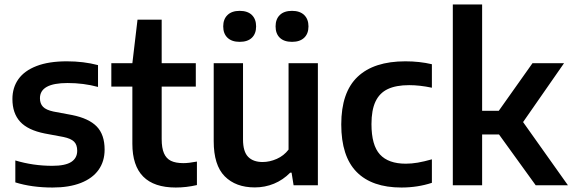

<svg xmlns="http://www.w3.org/2000/svg" viewBox="-20 -828 2558 858"><path d="M48.5 -13V-111Q128 -87 213.5 -87Q271.5 -87 298.2 -104.2Q325 -121.5 325 -154.5Q325 -181 311 -195Q297 -209 263 -216L180 -231.5Q104.5 -246.5 70 -284.2Q35.5 -322 35.5 -385.5Q35.5 -436.5 62.2 -474.2Q89 -512 143.5 -533Q198 -554 278.5 -554Q354 -554 418 -537V-439.5Q353.5 -457 282 -457Q158.5 -457 158.5 -389Q158.5 -365 172.2 -350.8Q186 -336.5 219 -329.5L302 -314Q377 -299 412.2 -262.8Q447.5 -226.5 447.5 -159.5Q447.5 -107 420.5 -69Q393.5 -31 341.2 -10.5Q289 10 215 10Q122 10 48.5 -13Z M860 -106V-1Q812.5 10 765.5 10Q571.5 10 571.5 -185.5V-441H477.5V-545.5H571.5L594.5 -740H702.5V-545.5H855V-441H702.5V-206.5Q702.5 -166.5 712.8 -143Q723 -119.5 744 -109.2Q765 -99 799.5 -99Q823.5 -99 860 -106Z M935 -197V-545.5H1066V-205Q1066 -150.5 1088.8 -127.2Q1111.5 -104 1153.5 -104Q1185 -104 1216.8 -118Q1248.5 -132 1269.5 -159.5V-545.5H1400.5V0H1292L1283 -56.5H1277Q1245 -24 1204.5 -7.2Q1164 9.5 1118.5 9.5Q1033.5 9.5 984.2 -40.2Q935 -90 935 -197ZM977.5 -710Q977.5 -742.5 996.8 -761Q1016 -779.5 1051 -779.5Q1086.5 -779.5 1105.5 -761Q1124.5 -742.5 1124.5 -710Q1124.5 -677.5 1105.5 -659.2Q1086.5 -641 1051 -641Q1016 -641 996.8 -659.2Q977.5 -677.5 977.5 -710ZM1211.5 -710Q1211.5 -742.5 1230.5 -761Q1249.5 -779.5 1285 -779.5Q1320 -779.5 1339.2 -761Q1358.5 -742.5 1358.5 -710Q1358.5 -677.5 1339.2 -659.2Q1320 -641 1285 -641Q1249.5 -641 1230.5 -659.2Q1211.5 -677.5 1211.5 -710Z M1505 -272Q1505 -415.5 1578 -484.8Q1651 -554 1791.5 -554Q1855 -554 1910 -541V-436Q1855.5 -447.5 1808.5 -447.5Q1750 -447.5 1713 -430Q1676 -412.5 1658 -374.2Q1640 -336 1640 -273.5Q1640 -179 1677.8 -137.8Q1715.5 -96.5 1793.5 -96.5Q1819 -96.5 1846.8 -101.2Q1874.5 -106 1910 -116V-11Q1846 10 1774 10Q1642 10 1573.5 -59.8Q1505 -129.5 1505 -272Z M2374 0 2210 -227H2134.5V0H2003.5V-808H2134.5V-333H2209L2359.5 -545.5H2500.5L2317.5 -282.5L2518 0Z"/></svg>

Font: Encode Sans SemiBold
Style: Regular
Weight: 600
Designer: Multiple Designers
Foundry: Impallari Type
Version: Version 2.000